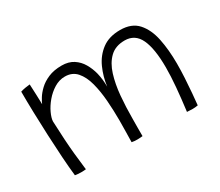

<svg xmlns="http://www.w3.org/2000/svg" viewBox="-99 -748 1127 983"><g transform="rotate(-30 464.5 -256.0)"><path d="M106 5Q100.5 -43.5 96.2 -107.8Q92 -172 88.8 -242.5Q85.5 -313 83.8 -380.5Q82 -448 82 -503Q91.5 -506.5 110 -509.8Q128.5 -513 138 -513.5Q138.5 -506 139.2 -488.8Q140 -471.5 140.8 -451.5Q141.5 -431.5 142 -415.2Q142.5 -399 142.5 -394Q147 -405.5 159.2 -425.5Q171.5 -445.5 193.2 -466.2Q215 -487 248.2 -501.2Q281.5 -515.5 327.5 -515.5Q368 -515.5 396 -497.5Q424 -479.5 441 -450.2Q458 -421 466.5 -387.5Q471.5 -366.5 473.8 -345.5Q476 -324.5 476 -305Q483 -360.5 505.5 -410.5Q528 -460.5 570 -492Q612 -523.5 677.5 -523.5Q745 -523.5 781 -483.5Q817 -443.5 830.8 -376.8Q844.5 -310 844.5 -229Q844.5 -189 842 -144.5Q839.5 -100 836 -59.2Q832.5 -18.5 829.5 9.5Q814.5 12.5 798 12.5Q782 12.5 765 11Q774.5 -63 780 -126Q785.5 -189 785.5 -240.5Q785.5 -351 758.8 -408.2Q732 -465.5 671 -465.5Q616.5 -465.5 583.8 -434Q551 -402.5 534.5 -349.5Q518 -296.5 512.2 -231.5Q506.5 -166.5 506.5 -100Q506 -75 506 -48Q506 -21 506 4.5Q500 5 491.8 5.8Q483.5 6.5 476 6.5Q467.5 6.5 457.8 5.8Q448 5 442 3.5Q442.5 -29.5 443.2 -61.2Q444 -93 444 -124Q444 -182.5 439.5 -241.5Q435 -300.5 422 -349.8Q409 -399 383 -428.8Q357 -458.5 313.5 -458.5Q280 -458.5 250 -440Q220 -421.5 197 -394.2Q174 -367 160.8 -338.5Q147.5 -310 146.5 -290Q151 -170 159 -91.8Q167 -13.5 170 6.5Q166 7 158 7.5Q150 8 144.5 8Q120.5 8 106 5Z"/></g></svg>

Font: Grandstander ExtraLight
Style: Regular
Weight: 200
Designer: Tyler Finck
Foundry: Etcetera Type Co
Version: Version 1.200; ttfautohint (v1.8.3)